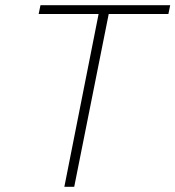

<svg xmlns="http://www.w3.org/2000/svg" viewBox="-20 -720 676 740"><path d="M136 -700H636L629 -666H399L266 0H228L360 -666H129Z"/></svg>

Font: Albert Sans ExtraLight
Style: Italic
Weight: 250
Italic angle: -11.25°
Designer: Andreas Rasmussen
Foundry: a.Foundry
Version: Version 1.025